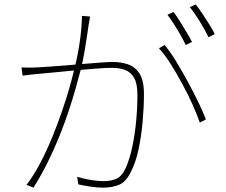

<svg xmlns="http://www.w3.org/2000/svg" viewBox="-20 -847 1040 883"><path d="M394 -771Q393 -763 391.5 -754.5Q390 -746 388 -735Q386 -722 381 -687.5Q376 -653 369 -611.5Q362 -570 353 -533Q342 -491 328 -441Q314 -391 295.5 -335.5Q277 -280 253.5 -221.5Q230 -163 200.5 -103Q171 -43 134 16L102 3Q135 -40 164.5 -96Q194 -152 219 -213Q244 -274 264.5 -333.5Q285 -393 299.5 -444Q314 -495 322 -531Q336 -583 346 -649Q356 -715 357 -774ZM737 -640Q761 -612 788 -568Q815 -524 842 -474.5Q869 -425 891.5 -378.5Q914 -332 927 -298L899 -283Q887 -318 866 -365Q845 -412 818.5 -461Q792 -510 764.5 -553.5Q737 -597 711 -625ZM79 -537Q99 -536 115 -536Q131 -536 151 -537Q172 -538 207.5 -540.5Q243 -543 285.5 -546.5Q328 -550 369.5 -553.5Q411 -557 445.5 -559.5Q480 -562 498 -562Q535 -562 567.5 -551.5Q600 -541 621 -509.5Q642 -478 642 -415Q642 -355 636 -287.5Q630 -220 617 -159.5Q604 -99 583 -59Q561 -11 528.5 2.5Q496 16 455 16Q427 16 394.5 11Q362 6 340 1L335 -34Q358 -27 380.5 -22.5Q403 -18 423 -16Q443 -14 458 -14Q488 -14 513.5 -24Q539 -34 558 -74Q576 -114 588 -170Q600 -226 606 -288.5Q612 -351 612 -410Q612 -462 597 -488.5Q582 -515 556 -525Q530 -535 497 -535Q469 -535 422 -531.5Q375 -528 322 -523Q269 -518 223.5 -513.5Q178 -509 153 -507Q140 -506 120 -503.5Q100 -501 84 -499ZM778 -792Q791 -775 806 -751Q821 -727 836.5 -701.5Q852 -676 863 -654L834 -640Q825 -660 810.5 -685.5Q796 -711 780 -736Q764 -761 750 -779ZM880 -827Q894 -809 910.5 -784.5Q927 -760 942.5 -735Q958 -710 968 -690L939 -676Q922 -710 899 -748Q876 -786 853 -814Z"/></svg>

Font: Noto Sans SC Thin Thin
Style: Regular
Weight: 250
Version: Version 2.004-H2;hotconv 1.0.118;makeotfexe 2.5.65603